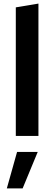

<svg xmlns="http://www.w3.org/2000/svg" viewBox="-20 -757 302 1069"><path d="M68 0V-716L194 -737V0ZM18 292 75 89H190L106 292Z"/></svg>

Font: Red Hat Text SemiBold
Style: Regular
Weight: 600
Designer: Pentagram, MCKL
Foundry: MCKL
Version: Version 1.030